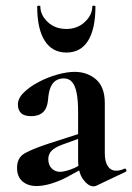

<svg xmlns="http://www.w3.org/2000/svg" viewBox="-20 -648 465 676"><path d="M319 6Q315 8 309 8Q291 8 273 -16Q255 -40 255 -85V-255Q255 -294 250 -320Q245 -346 234 -359Q223 -372 204 -372Q189 -372 177 -364.5Q165 -357 158 -340.5Q151 -324 149 -295Q146 -266 131 -252.5Q116 -239 90 -239Q65 -239 54 -250Q43 -261 43 -280Q43 -302 64 -322.5Q85 -343 116.5 -359.5Q148 -376 182 -385.5Q216 -395 243 -395Q287 -395 318 -368.5Q349 -342 349 -285V-108Q349 -79 359.5 -63Q370 -47 389 -47Q403 -47 418 -54Q422 -56 424.5 -50.5Q427 -45 422 -43ZM109 7Q78 7 59 -9.5Q40 -26 40 -57Q40 -93 67.5 -108.5Q95 -124 153 -143L265 -179L269 -164L200 -139Q173 -129 161.5 -117Q150 -105 150 -88Q150 -67 162 -55Q174 -43 192 -43Q200 -43 213.5 -46.5Q227 -50 243 -57L298 -87L299 -70L213 -23Q188 -10 160 -1.5Q132 7 109 7ZM111 -625Q111 -628 116.5 -628Q122 -628 122 -626Q122 -595 148 -570.5Q174 -546 214 -546Q252 -546 278.5 -570.5Q305 -595 305 -626Q305 -628 310.5 -628Q316 -628 316 -625Q316 -546 290 -504.5Q264 -463 214 -463Q164 -463 137.5 -504.5Q111 -546 111 -625Z"/></svg>

Font: Cormorant
Style: Bold
Weight: 700
Designer: Christian Thalmann (Catharsis Fonts)
Foundry: Catharsis Fonts
Version: Version 4.000